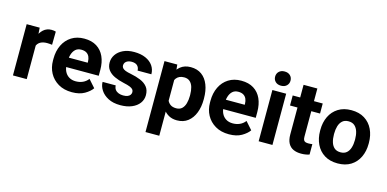

<svg xmlns="http://www.w3.org/2000/svg" viewBox="-83 -1223 3852 1912"><g transform="rotate(15 1842.5 -267.5)"><path d="M196.3 0H54.2V-528.3H188.5L196.3 -410.6ZM351.6 -395.5Q340.8 -397 326.4 -398.2Q312 -399.4 300.8 -399.4Q261.7 -399.4 236.3 -386.7Q210.9 -374 198.5 -350.1Q186 -326.2 185.1 -291L156.2 -300.8Q156.2 -369.6 173.8 -423.1Q191.4 -476.6 225.8 -507.3Q260.3 -538.1 309.6 -538.1Q320.8 -538.1 333.5 -536.4Q346.2 -534.7 353.5 -531.7Z M663.1 9.8Q581.1 9.8 522.2 -24.9Q463.4 -59.6 432.1 -117.4Q400.9 -175.3 400.9 -246.1V-265.1Q400.9 -344.7 430.9 -406.5Q460.9 -468.3 516.4 -503.2Q571.8 -538.1 647.5 -538.1Q724.1 -538.1 775.9 -505.6Q827.6 -473.1 854 -414.8Q880.4 -356.4 880.4 -278.3V-217.8H461.9V-314.9H740.7V-326.2Q740.2 -354 730.5 -376.2Q720.7 -398.4 700.2 -411.1Q679.7 -423.8 646.5 -423.8Q609.9 -423.8 586.9 -403.1Q564 -382.3 553.2 -346.7Q542.5 -311 542.5 -265.1V-246.1Q542.5 -204.6 557.9 -172.9Q573.2 -141.1 602.5 -123Q631.8 -105 672.4 -105Q710.9 -105 743.7 -119.4Q776.4 -133.8 799.8 -164.1L869.1 -85.9Q844.2 -49.8 792.7 -20Q741.2 9.8 663.1 9.8Z M1162.1 9.8Q1087.9 9.8 1036.9 -16.8Q985.8 -43.5 959.5 -84.5Q933.1 -125.5 933.1 -168.9H1068.4Q1069.8 -141.1 1083.3 -124.3Q1096.7 -107.4 1118.2 -99.4Q1139.6 -91.3 1165 -91.3Q1191.9 -91.3 1209.7 -98.1Q1227.5 -105 1236.8 -117.7Q1246.1 -130.4 1246.1 -146.5Q1246.1 -161.6 1237.5 -173.1Q1229 -184.6 1205.8 -194.3Q1182.6 -204.1 1138.2 -213.4Q1084.5 -225.1 1041.7 -245.1Q999 -265.1 974.9 -296.6Q950.7 -328.1 950.7 -374Q950.7 -418 975.8 -455.3Q1001 -492.7 1048.1 -515.4Q1095.2 -538.1 1161.1 -538.1Q1230 -538.1 1279.8 -516.1Q1329.6 -494.1 1356.2 -455.6Q1382.8 -417 1382.8 -367.7H1240.7Q1240.7 -397.9 1221.4 -417.7Q1202.1 -437.5 1161.1 -437.5Q1137.7 -437.5 1121.1 -429.9Q1104.5 -422.4 1095.7 -409.7Q1086.9 -397 1086.9 -380.4Q1086.9 -365.2 1096.2 -353.8Q1105.5 -342.3 1126.7 -333.7Q1147.9 -325.2 1184.6 -318.4Q1242.2 -307.1 1287.1 -288.3Q1332 -269.5 1358.2 -237.1Q1384.3 -204.6 1384.3 -151.9Q1384.3 -105.5 1356.9 -68.8Q1329.6 -32.2 1279.8 -11.2Q1230 9.8 1162.1 9.8Z M1746.1 9.8Q1697.3 9.8 1661.4 -10.3Q1625.5 -30.3 1601.3 -65.9Q1577.1 -101.6 1562.3 -148.4Q1547.4 -195.3 1540 -249.5V-272.9Q1549.8 -349.6 1573.2 -409.4Q1596.7 -469.2 1638.7 -503.7Q1680.7 -538.1 1745.1 -538.1Q1812 -538.1 1857.9 -504.6Q1903.8 -471.2 1927.5 -410.6Q1951.2 -350.1 1951.2 -270V-259.8Q1951.2 -183.1 1927.5 -122.1Q1903.8 -61 1858.2 -25.6Q1812.5 9.8 1746.1 9.8ZM1475.1 203.1V-528.3H1606.9L1617.2 -426.8V203.1ZM1708.5 -104.5Q1745.6 -104.5 1767.6 -125.7Q1789.6 -147 1799.3 -182.1Q1809.1 -217.3 1809.1 -259.8V-270Q1809.1 -313.5 1799.1 -348.1Q1789.1 -382.8 1766.6 -402.8Q1744.1 -422.9 1707.5 -422.9Q1679.7 -422.9 1659.9 -413.8Q1640.1 -404.8 1627.2 -387.9Q1614.3 -371.1 1607.7 -346.7Q1601.1 -322.3 1599.6 -291.5V-230.5Q1602.1 -194.8 1613.3 -166.3Q1624.5 -137.7 1647.5 -121.1Q1670.4 -104.5 1708.5 -104.5Z M2281.7 9.8Q2199.7 9.8 2140.9 -24.9Q2082 -59.6 2050.8 -117.4Q2019.5 -175.3 2019.5 -246.1V-265.1Q2019.5 -344.7 2049.6 -406.5Q2079.6 -468.3 2135 -503.2Q2190.4 -538.1 2266.1 -538.1Q2342.8 -538.1 2394.5 -505.6Q2446.3 -473.1 2472.7 -414.8Q2499 -356.4 2499 -278.3V-217.8H2080.6V-314.9H2359.4V-326.2Q2358.9 -354 2349.1 -376.2Q2339.4 -398.4 2318.8 -411.1Q2298.3 -423.8 2265.1 -423.8Q2228.5 -423.8 2205.6 -403.1Q2182.6 -382.3 2171.9 -346.7Q2161.1 -311 2161.1 -265.1V-246.1Q2161.1 -204.6 2176.5 -172.9Q2191.9 -141.1 2221.2 -123Q2250.5 -105 2291 -105Q2329.6 -105 2362.3 -119.4Q2395 -133.8 2418.5 -164.1L2487.8 -85.9Q2462.9 -49.8 2411.4 -20Q2359.9 9.8 2281.7 9.8Z M2658.2 -738.3Q2694.8 -738.3 2716.3 -717.5Q2737.8 -696.8 2737.8 -664.6Q2737.8 -633.3 2716.3 -612.5Q2694.8 -591.8 2658.2 -591.8Q2622.1 -591.8 2600.6 -612.5Q2579.1 -633.3 2579.1 -664.6Q2579.1 -696.8 2600.6 -717.5Q2622.1 -738.3 2658.2 -738.3ZM2729.5 0H2587.4V-528.3H2729.5Z M3106.4 -424.8H2796.9V-528.3H3106.4ZM3016.1 -658.7V-161.6Q3016.1 -139.6 3022 -127.9Q3027.8 -116.2 3040 -111.8Q3052.2 -107.4 3070.3 -107.4Q3083 -107.4 3093.5 -108.4Q3104 -109.4 3111.3 -110.8V-3.4Q3093.3 2.9 3072.5 6.3Q3051.8 9.8 3025.9 9.8Q2979.5 9.8 2945.6 -5.9Q2911.6 -21.5 2892.8 -56.2Q2874 -90.8 2874 -146.5V-658.7Z M3151.4 -269Q3151.4 -346.2 3180.7 -407Q3210 -467.8 3265.9 -502.9Q3321.8 -538.1 3401.4 -538.1Q3481.9 -538.1 3537.8 -502.9Q3593.8 -467.8 3622.8 -407Q3651.9 -346.2 3651.9 -269V-258.8Q3651.9 -182.1 3622.8 -121.1Q3593.8 -60.1 3538.1 -25.1Q3482.4 9.8 3402.3 9.8Q3322.3 9.8 3266.1 -25.1Q3210 -60.1 3180.7 -121.1Q3151.4 -182.1 3151.4 -258.8ZM3293.9 -258.8Q3293.9 -216.3 3304.4 -181.2Q3314.9 -146 3338.6 -125.2Q3362.3 -104.5 3402.3 -104.5Q3441.4 -104.5 3465.1 -125.2Q3488.8 -146 3499.5 -181.2Q3510.3 -216.3 3510.3 -258.8V-269Q3510.3 -311 3499.5 -346.2Q3488.8 -381.3 3465.1 -402.6Q3441.4 -423.8 3401.4 -423.8Q3362.3 -423.8 3338.6 -402.6Q3314.9 -381.3 3304.4 -346.2Q3293.9 -311 3293.9 -269Z"/></g></svg>

Font: Heebo
Style: Bold
Weight: 700
Designer: Oded Ezer
Foundry: Ezer Type House
Version: Version 3.100